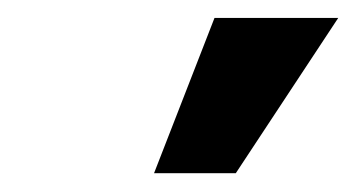

<svg xmlns="http://www.w3.org/2000/svg" viewBox="-20 -799 388 209"><path d="M147.7 -610.5 213.5 -779.5H348.2L236.7 -610.5Z"/></svg>

Font: Inter Tight
Style: Italic
Weight: 400
Italic angle: -9.39999°
Designer: Rasmus Andersson
Foundry: rsms
Version: Version 3.002